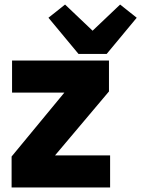

<svg xmlns="http://www.w3.org/2000/svg" viewBox="-20 -824 621 844"><path d="M222 -141H464V0H31V-136L263 -417H33V-558H459V-422ZM325 -587 193 -746 266 -804 387 -689 508 -804 581 -746 449 -587Z"/></svg>

Font: IBM-Poppins
Style: Poppins-Bold
Weight: 700
Designer: Mike Abbink, Paul van der Laan, Pieter van Rosmalen, Ben Mitchell, Mark Frömberg
Foundry: Bold Monday
Version: Version 1.1